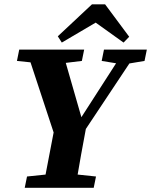

<svg xmlns="http://www.w3.org/2000/svg" viewBox="-20 -893 718 913"><path d="M60.6 -603.3 203.9 -588.3H246L369.3 -603.3L380.2 -657H71.4L60.6 -603.3ZM97.6 0H425.6L436.5 -53.7L294.5 -68.7H252.7L108.5 -53.7L97.6 0ZM248.6 -221.9H349.7L639 -657H573.8L353.9 -315.4L375.8 -305.3L274.7 -657H105.2L248.6 -221.9ZM184.6 0H338.3C355.7 -103.7 374.5 -208.4 394.2 -312.2H244.4L184.6 0ZM463.5 -603.3 555.1 -588.3H577.7L667.3 -603.3L678.2 -657H474.4L463.5 -603.3ZM479.7 -872.5H417.4L254.9 -720.4L273.9 -690.6L483.8 -814.2H394.8L567.5 -690.6L594.4 -718.2L479.7 -872.5Z"/></svg>

Font: Source Serif Variable
Style: Italic
Weight: 389
Italic angle: -12°
Designer: Frank Grießhammer
Foundry: Adobe Systems Incorporated
Version: Version 3.001;hotconv 1.0.111;makeotfexe 2.5.65597